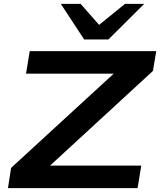

<svg xmlns="http://www.w3.org/2000/svg" viewBox="-20 -968 824 988"><path d="M21 0 37 -104 612 -632 609 -589H114L133 -705H784L767 -603L191 -73L195 -116H707L688 0ZM413 -765 293 -948H395L490 -840L623 -948H722L538 -765Z"/></svg>

Font: Nunito Sans 10pt Expanded
Style: Bold Italic
Weight: 700
Width: 7
Italic angle: -9°
Designer: Vernon Adams
Foundry: Vernon Adams
Version: Version 3.101;gftools[0.9.27]